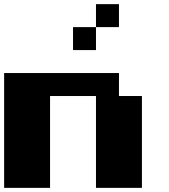

<svg xmlns="http://www.w3.org/2000/svg" viewBox="-20 -909 818 929"><path d="M222.2 -444.4V0H0V-555.6H555.6V-444.4H666.7V0H444.4V-444.4ZM555.6 -777.8H444.4V-888.9H555.6ZM444.4 -666.7H333.3V-777.8H444.4Z"/></svg>

Font: Pixeloid Sans
Style: Bold
Weight: 700
Monospace: yes
Designer: GGBot
Version: 0.3